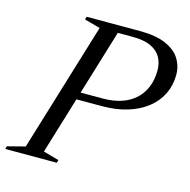

<svg xmlns="http://www.w3.org/2000/svg" viewBox="-132 -796 888 897"><g transform="rotate(15 312.0 -347.5)"><path d="M350.5 -345.5Q399.5 -345.5 439 -358.5Q478.5 -371.5 506 -396.5Q533.5 -421.5 548.2 -457.2Q563 -493 563 -538Q563 -573.5 547.8 -601Q532.5 -628.5 498.8 -644.2Q465 -660 409 -660H273L287.5 -695H435Q513.5 -695 561.5 -674Q609.5 -653 631.2 -618.2Q653 -583.5 653 -541Q653 -490.5 632.5 -448.2Q612 -406 573 -375Q534 -344 479 -327Q424 -310 354 -310H169.5L178 -345.5ZM148.5 -35 224 -14 220 0H-29L-25 -14L60.5 -36L250.5 -660L174 -681L178.5 -695H349Z"/></g></svg>

Font: Newsreader 48pt
Style: Italic
Weight: 400
Italic angle: -17°
Version: Version 1.003